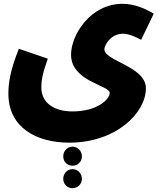

<svg xmlns="http://www.w3.org/2000/svg" viewBox="-20 -723 848 1008"><path d="M24 -231C24 -52 173 26 344 26C588 26 746 -129 746 -260C746 -374 528 -403 528 -464C528 -486 561 -546 626 -546C655 -546 692 -530 721 -514L787 -651C743 -678 685 -703 623 -703C455 -703 353 -540 353 -436C353 -295 556 -275 556 -236C556 -199 487 -138 361 -138C261 -138 197 -185 197 -264C197 -301 203 -337 231 -415L79 -467C32 -350 24 -283 24 -231ZM361 147C388 147 410 126 410 98C410 70 388 47 361 47C333 47 312 70 312 98C312 126 333 147 361 147ZM361 265C388 265 410 243 410 216C410 188 388 165 361 165C333 165 312 188 312 216C312 243 333 265 361 265Z"/></svg>

Font: Noto Sans Arabic UI Cn Bk
Style: Regular
Weight: 900
Width: 3
Designer: Monotype Design Team, Nadine Chahine and Nizar Qandah
Foundry: Monotype Imaging Inc.
Version: Version 2.010